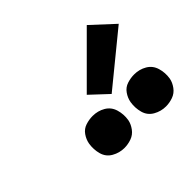

<svg xmlns="http://www.w3.org/2000/svg" viewBox="-98 -1129 654 654"><g transform="rotate(-45 229.0 -801.5)"><path d="M373 -608Q390 -608 407 -614Q424 -620 435 -635Q446 -650 449 -666Q453 -691 446 -714.5Q439 -738 418.5 -750Q398 -762 373 -762Q356 -762 339 -756.5Q322 -751 311.5 -736Q301 -721 298 -704Q294 -679 300.5 -655.5Q307 -632 328 -620Q349 -608 373 -608ZM173 -608Q190 -608 207 -614Q224 -620 235 -635Q246 -650 249 -666Q253 -691 246 -714.5Q239 -738 218.5 -750Q198 -762 173 -762Q156 -762 139 -756.5Q122 -751 111.5 -736Q101 -721 98 -704Q94 -679 100.5 -655.5Q107 -632 128 -620Q149 -608 173 -608ZM272 -769 458 -921 378 -995 210 -827Z"/></g></svg>

Font: Iosevka Sparkle Oblique
Style: Bold
Weight: 700
Italic angle: -9°
Designer: Belleve Invis
Foundry: Belleve Invis
Version: Version 4.5.0; ttfautohint (v1.8.3)